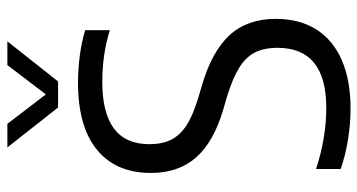

<svg xmlns="http://www.w3.org/2000/svg" viewBox="-250 -736 994 534"><g transform="rotate(-90 247.0 -469.0)"><path d="M44 -18.5V-87Q86 -73 129.5 -65.8Q173 -58.5 213.5 -58.5Q381 -58.5 381 -194Q381 -232 367.8 -257.5Q354.5 -283 325.2 -301Q296 -319 245.5 -334.5L208 -345.5Q120 -371.5 76.5 -420.2Q33 -469 33 -546.5Q33 -643 97 -696Q161 -749 284 -749Q322.5 -749 361.2 -743.8Q400 -738.5 430 -729V-660.5Q363.5 -681.5 286 -681.5Q113 -681.5 113 -551Q113 -514.5 125.5 -489.8Q138 -465 165.5 -447.2Q193 -429.5 240.5 -415L277.5 -404Q371.5 -376.5 416.5 -327.2Q461.5 -278 461.5 -199Q461.5 -133 432.2 -86.5Q403 -40 347 -15.5Q291 9 212 9Q170.5 9 126.5 2Q82.5 -5 44 -18.5ZM333 -945.5H399L287.5 -804.5H215L104 -945.5H169.5L251.5 -838.5Z"/></g></svg>

Font: Encode Sans Semi Condensed
Style: Regular
Weight: 400
Width: 4
Designer: Multiple Designers
Foundry: Impallari Type
Version: Version 2.000